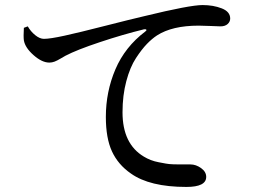

<svg xmlns="http://www.w3.org/2000/svg" viewBox="-20 -738 1040 766"><path d="M788.1 -717.8Q831.1 -717.8 864.7 -704.6Q898.4 -691.4 898.4 -664.1Q898.4 -651.4 888.2 -642.1Q877.9 -632.8 859.4 -632.8Q849.6 -632.8 820.8 -634.3Q792 -635.7 772.5 -635.7Q667 -635.7 606.4 -596.7Q586.9 -584 566.4 -563Q545.9 -542 522.5 -506.3Q499 -470.7 483.9 -414.1Q468.8 -357.4 468.8 -290Q468.8 -164.1 553.7 -113.3Q566.4 -105.5 581.5 -99.6Q596.7 -93.8 612.8 -90.8Q628.9 -87.9 641.6 -85.4Q654.3 -83 671.4 -82.5Q688.5 -82 697.8 -82Q707 -82 722.2 -82Q737.3 -82 740.2 -82Q761.7 -82 782.2 -67.4Q802.7 -52.7 802.7 -32.2Q802.7 7.8 723.6 7.8Q577.1 7.8 502 -45.9Q451.2 -81.1 426.8 -133.8Q402.3 -186.5 402.3 -271.5Q402.3 -372.1 440.4 -461.4Q478.5 -550.8 559.6 -612.3Q565.4 -616.2 564 -619.1Q562.5 -622.1 554.7 -621.1Q470.7 -600.6 378.4 -569.8Q286.1 -539.1 241.2 -515.6Q237.3 -513.7 222.7 -504.9Q208 -496.1 197.8 -492.2Q187.5 -488.3 176.8 -488.3Q147.5 -488.3 113.8 -518.1Q80.1 -547.9 75.2 -577.1Q73.2 -591.8 75.2 -627L90.8 -632.8Q102.5 -612.3 120.6 -597.7Q138.7 -583 155.3 -583Q179.7 -583 237.8 -595.7Q295.9 -608.4 398.9 -634.8Q502 -661.1 556.6 -673.8Q737.3 -717.8 788.1 -717.8Z"/></svg>

Font: GenYoMin TW TTF Medium
Style: Regular
Weight: 500
Version: Version 1.300